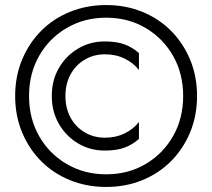

<svg xmlns="http://www.w3.org/2000/svg" viewBox="-20 -730 840 760"><path d="M40 -350Q40 -428 67.5 -494Q95 -560 143.5 -608.5Q192 -657 258 -683.5Q324 -710 400 -710Q477 -710 542.5 -683.5Q608 -657 656.5 -608.5Q705 -560 732.5 -494Q760 -428 760 -350Q760 -272 732.5 -206Q705 -140 656.5 -91.5Q608 -43 542.5 -16.5Q477 10 400 10Q324 10 258 -16.5Q192 -43 143.5 -91.5Q95 -140 67.5 -206Q40 -272 40 -350ZM95 -350Q95 -261 135 -191Q175 -121 244.5 -80.5Q314 -40 400 -40Q487 -40 556 -80.5Q625 -121 665 -191Q705 -261 705 -350Q705 -439 665 -509Q625 -579 556 -619.5Q487 -660 400 -660Q314 -660 244.5 -619.5Q175 -579 135 -509Q95 -439 95 -350ZM239 -350Q239 -301 259.5 -264Q280 -227 315.5 -206Q351 -185 395 -185Q439 -185 473.5 -202Q508 -219 530 -247V-180Q504 -157 472.5 -145.5Q441 -134 395 -134Q337 -134 289.5 -162Q242 -190 213.5 -239Q185 -288 185 -350Q185 -413 213.5 -461.5Q242 -510 289.5 -538Q337 -566 395 -566Q441 -566 472.5 -554.5Q504 -543 530 -520V-453Q508 -481 473.5 -498Q439 -515 395 -515Q351 -515 315.5 -494Q280 -473 259.5 -436Q239 -399 239 -350Z"/></svg>

Font: Von Book
Style: Regular
Weight: 400
Version: Version 4.000; ttfautohint (v1.8.4.7-5d5b)